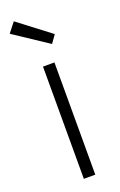

<svg xmlns="http://www.w3.org/2000/svg" viewBox="-142 -744 492 785"><g transform="rotate(-20 103.5 -351.5)"><path d="M128.9 0V-488.3H79.1V0ZM-2.9 -661.1 30.3 -703.1 169.9 -596.7 145.5 -562.5Z"/></g></svg>

Font: Yaldevi Colombo Light
Style: Regular
Weight: 300
Designer: Sol Matas, Denzil Rajitha, Kosala Senevirathne and Pathum Egodawatta
Foundry: Mooniak
Version: Version 1.020 ; ttfautohint (v1.6)